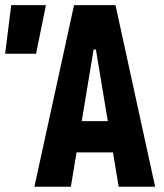

<svg xmlns="http://www.w3.org/2000/svg" viewBox="-20 -713 626 733"><path d="M111.3 0 262.7 -693.4H420.9L572.3 0H433.1L346.2 -523.9H337.4L250.5 0ZM188 -131.3V-250.5H490.7V-131.3ZM-0.5 -507.8 22.9 -693.4H155.3L117.7 -507.8Z"/></svg>

Font: Cascadia Mono
Style: Regular
Weight: 400
Monospace: yes
Designer: Aaron Bell
Foundry: Saja Typeworks
Version: Version 2102.003